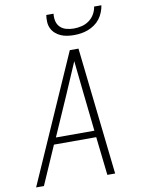

<svg xmlns="http://www.w3.org/2000/svg" viewBox="-102 -1023 803 1091"><g transform="rotate(-10 300.0 -477.5)"><path d="M16 0 340 -735H390L472 0H427L402 -222H158L61 0ZM398 -260 373 -490Q368 -535 363.5 -579.5Q359 -624 354 -669Q335 -624 315.5 -579.5Q296 -535 277 -490L176 -260ZM379 -815Q359 -815 339.5 -818Q320 -821 303 -828.5Q286 -836 272 -848.5Q258 -861 250 -878Q242 -895 241 -915Q240 -935 243 -955H285Q282 -933 287 -912Q292 -891 306.5 -877Q321 -863 342 -857.5Q363 -852 385 -852Q407 -852 430 -857.5Q453 -863 472.5 -877Q492 -891 504 -912Q516 -933 519 -955H561Q558 -935 550 -915Q542 -895 529 -878Q516 -861 498 -848.5Q480 -836 460 -828.5Q440 -821 419.5 -818Q399 -815 379 -815Z"/></g></svg>

Font: Iosevka XLt Ex Obl
Style: Regular
Weight: 200
Width: 7
Italic angle: -9°
Monospace: yes
Designer: Belleve Invis
Foundry: Belleve Invis
Version: Version 32.5.0; ttfautohint (v1.8.4)